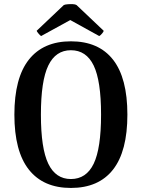

<svg xmlns="http://www.w3.org/2000/svg" viewBox="-20 -914 701 948"><path d="M330 14Q194 14 122.5 -76.5Q51 -167 51 -348Q51 -529 122.5 -619.5Q194 -710 330 -710Q467 -710 538 -619.5Q609 -529 609 -348Q609 -167 538 -76.5Q467 14 330 14ZM330 -30Q406 -30 442.5 -105.5Q479 -181 479 -348Q479 -515 442.5 -590.5Q406 -666 330 -666Q255 -666 218.5 -590.5Q182 -515 182 -348Q182 -181 218.5 -105.5Q255 -30 330 -30ZM358 -889 492 -762Q492 -758 484 -748.5Q476 -739 470 -736L327 -815L183 -736Q178 -739 170 -748.5Q162 -758 161 -762L295 -889Q301 -892 314 -893Q327 -894 339.5 -893.5Q352 -893 358 -889Z"/></svg>

Font: Arima Thin SemiBold
Style: Regular
Weight: 600
Version: Version 1.100